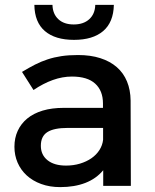

<svg xmlns="http://www.w3.org/2000/svg" viewBox="-20 -760 633 785"><path d="M402 -64Q373.5 -29.5 329 -12.2Q284.5 5 226 5Q183 5 148.2 -7.8Q113.5 -20.5 89.2 -42.8Q65 -65 52 -95Q39 -125 39 -160Q39 -196 52.5 -225.2Q66 -254.5 91.5 -275.5Q117 -296.5 154.5 -307.8Q192 -319 240 -319H401V-337Q401 -389 369.2 -418Q337.5 -447 274 -447Q235.5 -447 196.2 -433Q157 -419 117 -392L70 -466Q98 -483 123 -495.8Q148 -508.5 174.5 -517.2Q201 -526 231 -530.5Q261 -535 299 -535Q350.5 -535 390.2 -522.2Q430 -509.5 457.5 -485.5Q485 -461.5 499.2 -427Q513.5 -392.5 514 -349L515 0H402ZM250 -83Q280.5 -83 307 -91Q333.5 -99 353.8 -113Q374 -127 386.5 -146.5Q399 -166 401.5 -188.5V-237H257Q200.5 -237 173.8 -220Q147 -203 147 -164Q147 -127 174.2 -105Q201.5 -83 250 -83ZM282.5 -597Q205.5 -597 163.5 -633Q121.5 -669 120.5 -740H194.5Q195.5 -703 218.5 -681.5Q241.5 -660 281.5 -660Q321.5 -660 345 -681.5Q368.5 -703 369.5 -740H445.5Q444 -669 401.8 -633Q359.5 -597 282.5 -597Z"/></svg>

Font: Argentum Sans
Style: Regular
Weight: 400
Designer: Julieta Ulanovsky, Owen Earl, Chris M. Simpson, Rasmus Andersson, Cristiano Sobral
Foundry: The Argentum Sans Project Authors
Version: Version 3.135; ttfautohint (v1.8.4.7-5d5b-dirty)